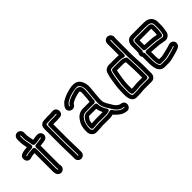

<svg xmlns="http://www.w3.org/2000/svg" viewBox="26 -1402 2205 2205"><g transform="rotate(-45 1128.5 -299.5)"><path d="M192 -593C195 -593 197 -590 197 -588V-539C197 -516 205 -488 206 -482C208 -459 214 -445 216 -425C218 -412 230 -403 241 -403C279 -403 306 -410 333 -414C343 -415 347 -407 337 -405C309 -399 270 -393 248 -393C235 -393 222 -383 223 -367L225 -331V-40C225 -14 229 -13 228 -11C223 -2 215 -11 215 -40V-332V-334L213 -364C212 -377 201 -388 186 -387C155 -384 111 -384 82 -372C76 -371 72 -379 78 -381C101 -389 155 -394 183 -397C196 -398 208 -410 206 -425C203 -449 199 -461 197 -474C193 -500 187 -519 187 -539V-588C187 -591 190 -593 192 -593ZM191 -643C160 -643 137 -617 137 -588V-539C137 -510 144 -486 147 -466C148 -458 149 -452 151 -445C118 -443 87 -439 62 -429C-1 -406 26 -300 98 -324C116 -330 135 -333 165 -335V-331V-40C165 -10 171 21 198 35C229 52 260 35 272 13C286 -13 275 -38 275 -40V-332V-333L274 -345C295 -347 318 -351 335 -353C353 -355 371 -361 382 -376C402 -403 393 -436 371 -452C342 -474 298 -457 262 -454C260 -466 257 -476 256 -487C254 -503 247 -527 247 -539V-588C247 -619 221 -643 191 -643Z M609 -467C591 -467 580 -469 570 -468L525 -465C511 -464 502 -451 502 -440V-176L504 -88C505 -60 506 -37 506 -17V36C506 38 503 41 501 41C499 41 496 38 496 36V-17C496 -37 495 -61 494 -89L492 -176V-445C492 -468 492 -465 497 -470C504 -476 501 -475 525 -475H527L574 -478C583 -477 591 -477 600 -477C618 -477 637 -478 650 -480H655C659 -480 660 -482 661 -477C662 -471 660 -470 659 -470H653C639 -470 625 -467 609 -467ZM600 -527C590 -527 581 -529 572 -528L524 -525C506 -525 484 -525 464 -508C442 -489 442 -465 442 -445V-176L444 -87C445 -59 446 -36 446 -17V36C446 66 471 91 501 91C531 91 556 66 556 36V-17C556 -38 555 -60 554 -90L552 -176V-417L572 -418C581 -417 594 -417 609 -417C625 -417 640 -418 655 -420H660H662C733 -426 724 -534 654 -530H648C634 -530 619 -527 600 -527Z M1078 -279C1078 -307 1087 -346 1087 -381L1091 -437V-441C1089 -466 1088 -486 1073 -501C1043 -531 1000 -519 966 -508C922 -497 884 -480 858 -460C852 -455 846 -449 842 -442L836 -433C831 -428 823 -433 827 -438L835 -449C844 -462 854 -471 865 -477C892 -493 914 -503 927 -507C981 -524 1015 -528 1036 -528C1060 -528 1061 -527 1075 -513C1088 -500 1098 -476 1101 -442C1101 -401 1094 -359 1091 -317C1090 -298 1085 -251 1086 -236V-216C1086 -161 1123 -113 1138 -89L1152 -65C1161 -50 1168 -41 1176 -33L1191 -17C1207 -1 1229 10 1251 14L1265 16C1269 17 1270 26 1263 25L1249 23C1208 15 1198 1 1169 -25C1163 -30 1155 -40 1146 -55C1141 -64 1131 -69 1121 -67C1095 -63 1077 -55 1056 -55H967C918 -56 901 -51 869 -51C831 -51 831 -47 821 -58C814 -65 812 -71 812 -77V-112C812 -128 826 -180 829 -186C835 -196 839 -202 845 -211C864 -241 887 -254 921 -254H1053C1068 -254 1078 -268 1078 -279ZM1029 -304H921C871 -304 830 -280 803 -237C798 -228 792 -220 787 -212C774 -192 762 -143 762 -112V-77C762 -57 771 -38 785 -23C813 6 843 -1 869 -1C908 -1 922 -7 966 -6C989 -6 1019 -5 1056 -5C1079 -5 1097 -10 1113 -14C1120 -4 1128 5 1136 12C1161 34 1185 62 1241 73L1255 75C1290 81 1313 53 1317 28C1321 4 1308 -28 1273 -34L1259 -36C1251 -38 1234 -46 1227 -53L1211 -68C1208 -71 1202 -78 1194 -91L1180 -115C1162 -144 1136 -182 1136 -216C1136 -223 1135 -230 1135 -238C1135 -244 1140 -294 1141 -314C1144 -353 1151 -397 1151 -443V-445C1146 -516 1112 -578 1037 -578C1006 -580 966 -571 912 -554C893 -548 869 -537 840 -521C822 -511 808 -497 795 -479L787 -468C778 -456 775 -441 777 -427C785 -376 853 -367 877 -405L884 -415C886 -418 889 -421 889 -421C907 -435 940 -450 979 -460H981C1016 -472 1031 -470 1036 -467C1037 -463 1039 -455 1041 -439L1037 -384V-382C1037 -359 1032 -334 1029 -304ZM1051 -244H921C892 -244 867 -228 853 -204C843 -188 832 -176 826 -145C823 -130 822 -121 822 -112V-85C822 -75 829 -58 850 -60C855 -61 861 -61 869 -61C900 -61 921 -67 945 -66C955 -66 964 -65 972 -65H1056C1073 -65 1088 -69 1097 -71C1097 -71 1136 -76 1113 -110C1097 -134 1085 -160 1078 -191C1076 -199 1076 -206 1076 -208V-219C1076 -234 1062 -244 1051 -244ZM1052 -115H972H946C934 -115 872 -111 872 -112C872 -113 873 -122 876 -136C880 -160 881 -153 897 -178C904 -191 909 -194 921 -194H1027C1031 -164 1040 -139 1052 -115Z M1568 -14C1543 -14 1512 -8 1504 -8H1445C1434 -8 1418 -15 1418 -79V-116C1418 -161 1421 -199 1426 -229C1435 -280 1442 -335 1449 -355C1458 -380 1455 -398 1490 -398H1610C1631 -398 1648 -395 1661 -390C1661 -390 1695 -373 1695 -413V-599C1695 -631 1697 -637 1699 -638C1711 -648 1705 -609 1705 -599V-381C1705 -297 1713 -214 1713 -137V-30C1713 -24 1702 -14 1699 -14ZM1568 36H1699C1734 36 1763 3 1763 -30V-137C1763 -217 1755 -301 1755 -381V-599C1755 -609 1756 -619 1757 -626C1763 -673 1708 -710 1667 -678C1639 -656 1645 -622 1645 -599V-445C1636 -446 1622 -448 1610 -448H1490C1453 -448 1421 -430 1409 -395C1406 -388 1405 -380 1402 -371C1391 -340 1386 -287 1377 -237C1371 -203 1368 -163 1368 -116V-79C1368 -15 1387 42 1445 42H1504C1523 42 1550 36 1568 36ZM1457 -18H1504C1523 -18 1558 -24 1568 -24H1678C1693 -24 1703 -38 1703 -49V-143C1703 -179 1700 -247 1695 -349C1695 -358 1688 -367 1681 -370C1656 -382 1642 -388 1610 -388H1488C1477 -388 1467 -380 1464 -371C1453 -339 1446 -284 1441 -254C1433 -203 1428 -163 1428 -133V-77C1428 -51 1431 -18 1457 -18ZM1507 -338H1610C1634 -338 1633 -335 1646 -331C1651 -240 1653 -176 1653 -144V-74H1568C1549 -74 1514 -68 1504 -68H1478V-77V-133C1478 -183 1494 -282 1507 -338Z M1884 -413V-297C1884 -282 1898 -272 1909 -272H1913C1965 -268 2052 -264 2070 -260C2091 -255 2108 -254 2120 -251C2125 -250 2131 -249 2137 -248C2151 -246 2163 -257 2165 -269C2170 -307 2173 -327 2173 -337V-401C2173 -435 2142 -447 2117 -447H1910C1892 -447 1884 -431 1884 -413ZM2123 -397V-337C2123 -335 2122 -322 2119 -302C2106 -304 2093 -306 2081 -309C2054 -315 1986 -317 1934 -321V-397H2117ZM1921 -36H1988C2013 -36 2088 -58 2101 -61C2123 -66 2140 -71 2153 -77C2159 -80 2164 -77 2164 -77C2164 -76 2162 -70 2161 -70C2124 -56 2025 -26 1988 -26H1933C1910 -26 1910 -25 1900 -33C1886 -44 1874 -88 1874 -136V-249C1874 -256 1870 -264 1865 -268C1860 -273 1861 -274 1865 -277C1871 -282 1874 -290 1874 -297V-416C1874 -444 1888 -457 1903 -457C1970 -457 2022 -458 2059 -458C2097 -458 2124 -457 2135 -455C2166 -450 2183 -433 2183 -401V-336C2180 -305 2178 -283 2172 -256C2170 -247 2156 -236 2147 -237C2135 -239 2127 -240 2122 -241L2101 -244C2092 -245 2084 -246 2077 -248C2058 -253 1980 -256 1943 -259L1911 -262C1898 -263 1884 -254 1884 -237V-136C1884 -105 1888 -76 1896 -53C1901 -43 1910 -36 1921 -36ZM1824 -416V-307C1810 -289 1807 -262 1824 -239V-136C1824 -87 1830 -25 1869 6C1890 23 1912 24 1933 24H1988C2013 24 2044 18 2088 5C2113 -2 2149 -11 2179 -24C2192 -29 2203 -40 2209 -53C2231 -107 2177 -143 2132 -123C2124 -120 2110 -115 2090 -110C2078 -107 1999 -87 1988 -86H1939C1936 -98 1934 -116 1934 -136V-210C1969 -207 2053 -202 2065 -200C2074 -198 2083 -195 2093 -194L2114 -191C2118 -190 2127 -189 2139 -187C2181 -180 2214 -214 2221 -245C2227 -276 2230 -303 2233 -333V-335V-401C2233 -457 2195 -497 2142 -505C2125 -507 2099 -508 2059 -508C2022 -508 1970 -507 1903 -507C1851 -507 1824 -460 1824 -416Z"/></g></svg>

Font: Squarish
Style: Fog
Weight: 400
Foundry: Cannot Into Space Fonts
Version: Version 0.272